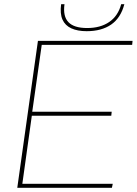

<svg xmlns="http://www.w3.org/2000/svg" viewBox="-20 -891 649 911"><path d="M62 0 160 -697H609L607 -678H178L133 -361H510L508 -342H131L86 -19H515L511 0ZM391 -743Q348 -743 318.5 -756.5Q289 -770 276.5 -798Q264 -826 270 -871H286Q278 -814 304.5 -786Q331 -758 394 -758Q456 -758 498 -786.5Q540 -815 555 -871H570Q553 -806 507.5 -774.5Q462 -743 391 -743Z"/></svg>

Font: Hanken Grotesk Thin
Style: Italic
Weight: 250
Italic angle: -8°
Designer: Alfredo Marco Pradil
Foundry: Hanken Design Co.
Version: Version 3.013